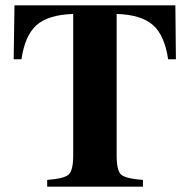

<svg xmlns="http://www.w3.org/2000/svg" viewBox="-20 -696 707 716"><path d="M34 -676H634L636 -475H607Q594 -564 550.5 -602.5Q507 -641 415 -644V-117Q415 -60 431.5 -45Q448 -30 513 -25V0H156V-25Q220 -30 236.5 -45.5Q253 -61 253 -117V-644Q160 -641 116.5 -602.5Q73 -564 60 -475H31Z"/></svg>

Font: STIX MathJax Main
Style: Bold
Weight: 700
Designer: MicroPress Inc., with final additions and corrections provided by Coen Hoffman, Elsevier (retired)
Version: Version 1.1.1